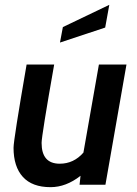

<svg xmlns="http://www.w3.org/2000/svg" viewBox="-20 -764 568 794"><path d="M416 0H309L313 -37Q253 10 189 10Q113 10 74.5 -32.5Q36 -75 36 -153Q36 -185 90 -497H204Q152 -202 152 -173Q152 -87 227 -87Q285 -87 325 -133L389 -497H503ZM415 -650 228 -588 240 -652 432 -744Z"/></svg>

Font: Cabin
Style: SemiBold Italic
Weight: 600
Designer: Pablo Impallari
Foundry: Pablo Impallari. www.impallari.com Igino Marini. www.ikern.com
Version: Version 1.005